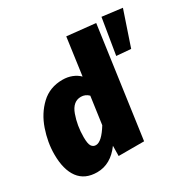

<svg xmlns="http://www.w3.org/2000/svg" viewBox="-170 -937 1133 1130"><g transform="rotate(-30 396.0 -372.0)"><path d="M611 -744 507 0H334L335 -69Q270 20 178 20Q95 20 53 -36.5Q11 -93 11 -197Q11 -278 39.5 -361Q68 -444 126.5 -499Q185 -554 271 -554Q306 -554 335 -542.5Q364 -531 384 -511L419 -764ZM211 -199Q211 -154 221.5 -138Q232 -122 251 -122Q290 -122 341 -205L367 -391Q345 -413 315 -413Q260 -413 235.5 -345Q211 -277 211 -199ZM792 -743 713 -509 616 -517 656 -760Z"/></g></svg>

Font: FiraGO Heavy
Style: Italic
Weight: 900
Italic angle: -8°
Designer: bBox Type GmbH
Foundry: bBox Type GmbH
Version: Version 1.001